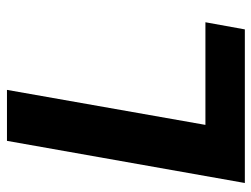

<svg xmlns="http://www.w3.org/2000/svg" viewBox="-108 -632 740 565"><g transform="rotate(-90 262.5 -350.0)"><path d="M6 0 130 -700H280L177 -116H479L458 0Z"/></g></svg>

Font: DM Sans 36pt Black
Style: Italic
Weight: 900
Italic angle: -10°
Designer: Colophon Foundry, Jonny Pinhorn
Foundry: Colophon Foundry
Version: Version 4.004;gftools[0.9.30]